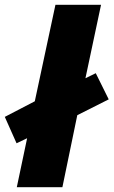

<svg xmlns="http://www.w3.org/2000/svg" viewBox="-46 -780 473 800"><path d="M67 -204 23 -183 -26 -293 99 -358 185 -760H375L310 -454L353 -475L407 -366L276 -300L214 0H24Z"/></svg>

Font: Noto Sans Display Black
Style: Italic
Weight: 900
Italic angle: -12°
Designer: Monotype Design team
Foundry: Monotype Imaging Inc.
Version: Version 1.000